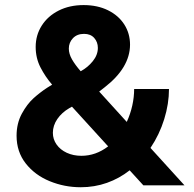

<svg xmlns="http://www.w3.org/2000/svg" viewBox="-20 -748 784 775"><path d="M46.9 -200.2Q46.9 -250 68.1 -289.1Q89.4 -328.1 115.5 -351.6Q141.6 -375 169.9 -393.6L190.4 -406.2Q162.6 -438.5 143.3 -476.1Q124 -513.7 124 -558.6Q124 -606 148.4 -644.5Q172.9 -683.1 216.8 -705.3Q260.7 -727.5 317.4 -727.5Q373.5 -727.5 416 -706.5Q458.5 -685.5 481.7 -649.2Q504.9 -612.8 504.9 -567.4Q504.4 -474.6 402.3 -395.5L380.4 -378.4L491.7 -255.9Q506.3 -287.6 513.9 -321.8Q521.5 -356 521.5 -388.7H662.1Q662.1 -329.1 642.8 -266.8Q623.5 -204.6 587.4 -150.9L724.6 0H558.6L503.4 -60.5Q461.9 -27.8 411.9 -10Q361.8 7.8 305.7 7.8Q240.2 7.8 180.7 -16.6Q121.1 -41 84 -88.1Q46.9 -135.3 46.9 -200.2ZM308.6 -119.1Q366.7 -119.1 416.5 -157.2L270.5 -317.4L259.8 -311.5Q229.5 -293.9 211.4 -267.6Q193.4 -241.2 193.4 -211.9Q193.4 -186 208.3 -164.8Q223.1 -143.6 249.5 -131.3Q275.9 -119.1 308.6 -119.1ZM305.7 -460.4 306.6 -460.9Q334.5 -476.1 354.7 -501.2Q375 -526.4 375 -554.7Q375 -578.1 360.4 -594.7Q345.7 -611.3 319.3 -611.3Q291 -611.3 274.4 -593.8Q257.8 -576.2 257.8 -551.8Q257.8 -530.8 270.5 -508.5Q283.2 -486.3 305.7 -460.4Z"/></svg>

Font: Reddit Sans Strawberry ExBold
Style: Regular
Weight: 800
Designer: Stephen Hutchings
Foundry: Reddit
Version: Version 1.013